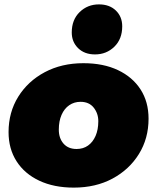

<svg xmlns="http://www.w3.org/2000/svg" viewBox="-20 -845 716 875"><path d="M316 10Q226 10 159 -21.5Q92 -53 55.5 -110Q19 -167 19 -243Q19 -333 63 -404Q107 -475 184 -516Q261 -557 360 -557Q451 -557 517.5 -525.5Q584 -494 620.5 -437.5Q657 -381 657 -304Q657 -214 613 -143Q569 -72 492.5 -31Q416 10 316 10ZM329 -166Q359 -166 381 -181.5Q403 -197 415.5 -225.5Q428 -254 428 -293Q428 -328 407 -354.5Q386 -381 347 -381Q318 -381 295.5 -365.5Q273 -350 260.5 -321.5Q248 -293 248 -254Q248 -215 269.5 -190.5Q291 -166 329 -166ZM413 -597Q365 -597 336 -625.5Q307 -654 307 -697Q307 -755 343 -790Q379 -825 431 -825Q479 -825 508 -797Q537 -769 537 -725Q537 -667 501 -632Q465 -597 413 -597Z"/></svg>

Font: Montserrat Thin Black
Style: Italic
Weight: 900
Italic angle: -11.3°
Version: Version 9.000